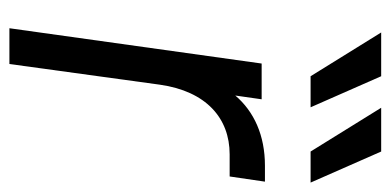

<svg xmlns="http://www.w3.org/2000/svg" viewBox="-231 -599 830 408"><g transform="rotate(90 184.0 -395.0)"><path d="M40 0H116L160 -320C174 -418 231 -468 308 -468H355L366 -543H332C268 -543 217 -520 183 -480L191 -536H115ZM49 -790 142 -640H208L142 -790ZM209 -790 302 -640H368L302 -790Z"/></g></svg>

Font: Mluvka
Style: Italic
Weight: 400
Italic angle: -8°
Designer: Modified by Jiří Krblich, Original typeface by Gumpita Rahayu
Foundry: Gumpita Rahayu & Jiří Krblich
Version: Version 2.000;Glyphs 3.1.1 (3134)